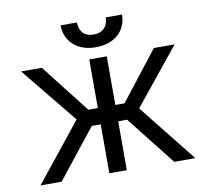

<svg xmlns="http://www.w3.org/2000/svg" viewBox="-80 -816 987 906"><g transform="rotate(-10 413.5 -363.5)"><path d="M42.6 0H143.5L329.5 -234.4H372.2V0H456V-234.4H498.6L683.2 0H784.1L563.9 -277L781.2 -545.5H681.8L500 -312.5H456V-545.5H372.2V-312.5H326.7L144.9 -545.5H45.5L264.2 -277ZM483 -727.3C483 -690.3 463.1 -657.7 413.4 -657.7C363.6 -657.7 345.2 -690.3 345.2 -727.3H267C267 -650.6 323.9 -596.6 413.4 -596.6C504.3 -596.6 561.1 -650.6 561.1 -727.3Z"/></g></svg>

Font: Karasuma Gothic
Style: Regular
Weight: 400
Designer: Rasmus Andersson, Ryoko Nishizuka
Foundry: Genbu
Version: Version 1.00